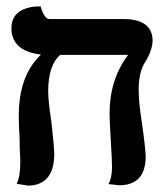

<svg xmlns="http://www.w3.org/2000/svg" viewBox="-20 -581 519 605"><path d="M417 -298.8Q417 -256.3 426.8 -196.8Q438.5 -114.7 439 -87.9Q439 -3.9 366.7 2.4Q360.8 2.9 356 2.9L321.8 -1Q332.5 -19.5 333 -53.2Q333 -75.2 329.1 -138.2Q325.2 -202.1 325.2 -224.1Q325.7 -331.5 383.8 -408.2H169.9Q132.3 -376.5 131.8 -293.9Q131.8 -262.7 142.1 -195.8Q150.9 -116.7 150.9 -96.2Q150.9 -4.4 79.1 3.4Q73.2 3.9 67.9 3.9L32.2 -2Q43.9 -22.5 43.9 -69.8Q43.9 -85.9 42 -119.1V-142.1Q39.1 -181.6 39.1 -216.8Q39.1 -320.3 85.9 -382.8Q96.7 -396.5 108.9 -409.2Q25.4 -418.5 16.6 -480Q15.6 -486.3 16.1 -492.2Q16.1 -550.8 87.4 -560.1Q87.4 -560.1 107.9 -561Q119.1 -522.5 134.8 -521H372.1Q460 -519.5 460.9 -453.1Q460 -421.4 437 -384.8Q417 -353.5 417 -298.8Z"/></svg>

Font: Linux Libertine O
Style: Semibold
Weight: 700
Designer: Philipp H. Poll
Foundry: Philipp H. Poll
Version: Version 5.0.0